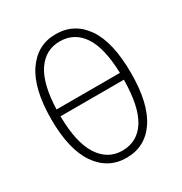

<svg xmlns="http://www.w3.org/2000/svg" viewBox="-166 -816 899 949"><g transform="rotate(-30 284.0 -341.5)"><path d="M284.2 -693.8Q390.6 -693.8 451.4 -605.5Q512.2 -517.1 512.2 -340.8Q512.2 -168.5 451.9 -78.6Q391.6 11.2 284.2 11.2Q179.7 11.2 117.9 -78.1Q56.2 -167.5 56.2 -339.8Q56.2 -512.7 117.9 -603.3Q179.7 -693.8 284.2 -693.8ZM284.2 -652.8Q203.6 -652.8 155.8 -583.5Q107.9 -514.2 103 -369.1H464.8Q460.4 -515.6 413.3 -584.2Q366.2 -652.8 284.2 -652.8ZM284.2 -29.8Q370.1 -29.8 416.7 -103.3Q463.4 -176.8 464.8 -330.1H103Q104.5 -178.7 153.1 -104.2Q201.7 -29.8 284.2 -29.8Z"/></g></svg>

Font: Fira Sans Compressed ExtraLight
Style: Regular
Weight: 250
Width: 1
Designer: Carrois Corporate & Edenspiekermann AG
Foundry: Carrois Corporate GbR & Edenspiekermann AG
Version: Version 4.203;PS 004.203;hotconv 1.0.88;makeotf.lib2.5.64775